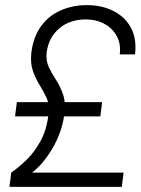

<svg xmlns="http://www.w3.org/2000/svg" viewBox="-20 -732 553 752"><path d="M17 0 24 -56Q53 -76 84 -106Q115 -136 139 -180Q163 -224 170 -285Q175 -320 163.5 -346Q152 -372 136 -397.5Q120 -423 109 -454Q98 -485 103 -528Q111 -588 140.5 -629Q170 -670 217 -691Q264 -712 321 -712Q381 -712 428 -687Q475 -662 497 -615Q503 -602 506.5 -586.5Q510 -571 510.5 -554Q511 -537 509 -519H449Q454 -560 437.5 -590.5Q421 -621 389 -638.5Q357 -656 315 -656Q286 -656 260 -647.5Q234 -639 213.5 -622Q193 -605 180 -581.5Q167 -558 163 -528Q159 -495 171 -469.5Q183 -444 199.5 -419Q216 -394 227 -362Q238 -330 232 -285Q226 -239 209.5 -199.5Q193 -160 172.5 -130Q152 -100 133.5 -81Q115 -62 105 -56H464L457 0ZM39 -276 46 -332H380L373 -276Z"/></svg>

Font: Inclusive Sans Light
Style: Italic
Weight: 300
Italic angle: -7°
Designer: Olivia King
Foundry: Olivia King
Version: Version 2.004